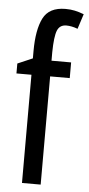

<svg xmlns="http://www.w3.org/2000/svg" viewBox="-54 -797 385 829"><g transform="rotate(5 138.0 -382.5)"><path d="M240 -469H155V0H74V-469H9V-512L74 -540V-571Q74 -664 99.5 -714.5Q125 -765 196 -765Q218 -765 236.5 -761Q255 -757 276 -749L255 -684Q242 -689 229.5 -691.5Q217 -694 206 -694Q177 -694 166.5 -668Q156 -642 155 -574V-537H240Z"/></g></svg>

Font: Noto Sans Khmer UI ExtraCondensed
Style: Regular
Weight: 400
Width: 2
Designer: Danh Hong and the Monotype Design Team
Foundry: Monotype Imaging Inc.
Version: Version 2.002; ttfautohint (v1.8.4.7-5d5b)